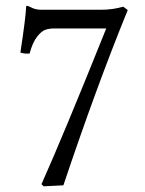

<svg xmlns="http://www.w3.org/2000/svg" viewBox="-20 -634 505 667"><path d="M169.9 -535.2Q150.9 -535.2 137.5 -530.5Q124 -525.9 108.4 -505.9Q92.8 -485.8 83 -448.2Q67.9 -446.3 50.8 -451.2Q69.8 -576.2 70.8 -610.8Q70.8 -613.8 75.2 -613.8Q79.1 -612.8 92 -606.4Q105 -600.1 125 -600.1H331.1Q371.1 -600.1 408.2 -610.8L423.8 -599.1Q315.9 -335 200.2 9.8L131.8 13.2L124 5.9Q198.2 -159.2 349.1 -535.2Z"/></svg>

Font: Linux Libertine
Style: Regular
Weight: 400
Designer: Philipp H. Poll
Foundry: Philipp H. Poll
Version: Version 5.3.0 ; ttfautohint (v0.9)